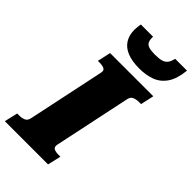

<svg xmlns="http://www.w3.org/2000/svg" viewBox="-322 -1032 1112 1112"><g transform="rotate(45 233.5 -476.5)"><path d="M59 -118 159 -592Q164 -614 150 -621Q136 -628 113 -628H98L116 -710H470L452 -628H437Q414 -628 397 -621Q380 -614 375 -592L275 -118Q271 -96 284.5 -89Q298 -82 322 -82H337L318 0H-36L-17 -82H-2Q21 -82 37.5 -89Q54 -96 59 -118ZM299 -766Q354 -766 397.5 -782.5Q441 -799 468.5 -840Q496 -881 503 -953H406Q400 -926 389 -912Q378 -898 358.5 -892.5Q339 -887 305 -887Q273 -887 255 -893Q237 -899 230.5 -913.5Q224 -928 225 -953H125Q123 -941 121.5 -929Q120 -917 120 -906Q120 -861 140 -829.5Q160 -798 199.5 -782Q239 -766 299 -766Z"/></g></svg>

Font: Roboto Serif 20pt ExtraBold
Style: Italic
Weight: 800
Italic angle: -10°
Version: Version 1.007